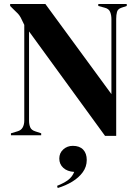

<svg xmlns="http://www.w3.org/2000/svg" viewBox="-20 -680 693 965"><path d="M35 0V-10L68 -20Q86 -25 94 -39.5Q102 -54 102 -74V-555Q91 -579 84.5 -591Q78 -603 70 -611.5Q62 -620 48 -633L31 -650V-660H208L540 -207V-584Q540 -604 533.5 -620Q527 -636 507 -641L474 -650V-660H617V-650L590 -641Q572 -635 568 -620Q564 -605 564 -585V3H508L126 -522V-74Q126 -54 132 -40Q138 -26 157 -20L187 -10V0ZM270 265 267 254Q302 240 322.5 224.5Q343 209 353 184Q318 182 298 163.5Q278 145 278 117Q278 89 298 71Q318 53 346 53Q380 53 398 72Q416 91 416 124Q416 158 396 185.5Q376 213 343 233Q310 253 270 265Z"/></svg>

Font: DeepMind Serif Display
Style: Regular
Weight: 400
Designer: Frank Grießhammer / Modifications: Colophon Foundry
Foundry: Colophon Foundry
Version: Version 5.003; ttfautohint (v1.8.2)